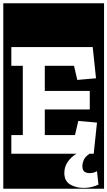

<svg xmlns="http://www.w3.org/2000/svg" viewBox="-30 -937 654 1170"><path d="M-10 213V-917H604V213ZM39 0H435Q404 19 383 49Q362 79 362 117Q362 165 396.5 186.5Q431 208 480 208Q508 208 530.5 202Q553 196 570 188L561 106Q542 118 515 118Q497 118 484.5 109Q472 100 472 74Q472 58 480 38.5Q488 19 515 0H541L561 -190L447 -200L427 -114H243V-270H517V-383H243V-536H421L441 -450L555 -460L535 -650H39V-536H109V-114H39Z"/></svg>

Font: Zilla Slab Highlight
Style: Bold
Weight: 700
Designer: Typotheque Type Foundry
Foundry: Typotheque type foundry
Version: Version 1.1; 2017; ttfautohint (v1.6)